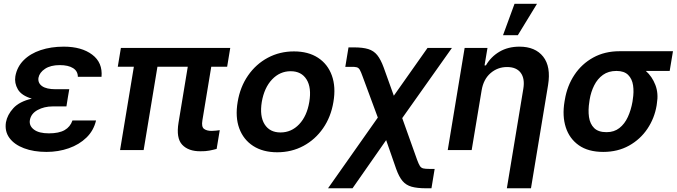

<svg xmlns="http://www.w3.org/2000/svg" viewBox="-20 -802 3620 1026"><path d="M343.3 -285.2 339.8 -263.7 335 -233.4H262.2Q216.3 -233.4 180.9 -214.1Q145.5 -194.8 139.6 -159.7Q134.8 -129.9 161.4 -109.6Q188 -89.4 241.2 -89.4Q294.9 -89.4 325.2 -106.7Q355.5 -124 367.2 -158.2H493.2Q480.5 -104 441.9 -66.7Q403.3 -29.3 347.7 -9.8Q292 9.8 228.5 9.8Q159.7 9.8 108.2 -9.8Q56.6 -29.3 30.5 -64.7Q4.4 -100.1 11.7 -148.4Q19 -188.5 51.3 -223.9Q83.5 -259.3 149.9 -274.9Q94.2 -291.5 75.2 -325Q56.2 -358.4 62 -394Q70.8 -444.3 106.2 -480Q141.6 -515.6 197.3 -534.2Q252.9 -552.7 320.8 -552.7Q416 -552.7 472.7 -510Q529.3 -467.3 522.5 -391.6H396Q396 -421.9 370.4 -438Q344.7 -454.1 299.3 -454.1Q250.5 -454.1 220.7 -434.3Q190.9 -414.6 185.5 -386.2Q181.6 -358.4 204.8 -341.8Q228 -325.2 277.3 -325.2H350.1Z M1210.4 -545.9 1193.8 -445.3H1108.9L1061.5 -158.7Q1055.7 -124.5 1070.1 -113.5Q1084.5 -102.5 1110.8 -102.5Q1123 -102.5 1134.8 -104Q1146.5 -105.5 1154.3 -106.4L1137.7 -6.3Q1120.6 -1.5 1098.9 2.7Q1077.1 6.8 1051.3 6.3Q986.8 6.8 953.6 -28.6Q920.4 -64 934.1 -147L983.4 -445.3H821.3L747.6 0H621.6L695.3 -445.3H609.4L626 -545.9Z M1461.4 11.7Q1385.3 11.7 1333 -22Q1280.8 -55.7 1258.5 -116.2Q1236.3 -176.8 1250 -257.3Q1263.2 -337.4 1305.4 -398.4Q1347.7 -459.5 1411.1 -493.4Q1474.6 -527.3 1550.8 -527.3Q1627.4 -527.3 1679.4 -493.4Q1731.4 -459.5 1753.4 -398.4Q1775.4 -337.4 1761.7 -257.3Q1748.5 -177.2 1706.5 -116.7Q1664.6 -56.2 1601.3 -22.2Q1538.1 11.7 1461.4 11.7ZM1479 -94.2Q1537.1 -94.2 1578.6 -137.9Q1620.1 -181.6 1632.8 -257.3Q1645.5 -333.5 1618.2 -377.4Q1590.8 -421.4 1533.2 -421.4Q1475.6 -421.4 1433.8 -377.4Q1392.1 -333.5 1378.9 -257.3Q1366.7 -181.2 1394 -137.7Q1421.4 -94.2 1479 -94.2Z M1732.9 204.1 1999 -173.8 1918 -392.6Q1909.2 -417.5 1902.8 -428.7Q1896.5 -439.9 1886 -442.6Q1875.5 -445.3 1854 -444.8H1825.2L1842.3 -548.8H1871.1Q1918.5 -548.8 1947.8 -539.8Q1977.1 -530.8 1995.8 -507.6Q2014.6 -484.4 2030.3 -441.4L2084.5 -290.5L2264.6 -545.9H2395L2129.4 -170.9L2209 52.2Q2217.3 74.7 2223.9 85Q2230.5 95.2 2241.7 97.9Q2252.9 100.6 2273.9 100.6H2302.7L2285.6 204.1H2256.8Q2209.5 204.1 2179.7 195.8Q2149.9 187.5 2131.1 165.3Q2112.3 143.1 2097.2 101.1L2043.5 -53.2L1863.8 204.1Z M2553.7 -319.3 2500.5 0H2372.6L2462.9 -545.9H2585L2569.3 -452.6H2576.7Q2603 -498.5 2648.9 -525.6Q2694.8 -552.7 2755.9 -552.7Q2840.3 -552.7 2882.6 -499.3Q2924.8 -445.8 2908.7 -347.2L2817.4 204.1H2688.5L2776.4 -327.1Q2785.6 -381.8 2762.7 -412.8Q2739.7 -443.8 2689.5 -443.8Q2639.2 -443.8 2601.3 -411.1Q2563.5 -378.4 2553.7 -319.3ZM2668 -613.8 2729.5 -781.7H2849.6L2747.1 -613.8Z M2996.6 -258.8 2998.5 -269.5Q3010.7 -343.3 3049.6 -401.9Q3088.4 -460.4 3149.9 -494.4Q3211.4 -528.3 3291 -528.3H3576.2L3558.6 -422.9H3431.2Q3464.8 -393.1 3482.2 -347.9Q3499.5 -302.7 3490.2 -249L3488.8 -238.3Q3477.5 -170.4 3439.7 -114Q3401.9 -57.6 3341.6 -23.9Q3281.2 9.8 3203.6 9.8Q3123.5 9.8 3073.2 -25.6Q3022.9 -61 3003.4 -121.6Q2983.9 -182.1 2996.6 -258.8ZM3130.9 -269.5 3129.4 -258.8Q3122.1 -213.9 3127.4 -176.8Q3132.8 -139.6 3155 -117.7Q3177.2 -95.7 3221.2 -95.7Q3261.7 -95.7 3289.8 -117.7Q3317.9 -139.6 3335 -176.8Q3352.1 -213.9 3359.9 -258.8L3361.3 -269.5Q3368.2 -311 3363 -345.7Q3357.9 -380.4 3336.7 -401.6Q3315.4 -422.9 3274.4 -422.9H3273.9Q3231.4 -422.9 3202.1 -401.9Q3172.9 -380.9 3155.3 -345.9Q3137.7 -311 3130.9 -269.5Z"/></svg>

Font: Inter Display Semi Bold
Style: Italic
Weight: 600
Italic angle: -9.39999°
Designer: Rasmus Andersson
Foundry: rsms
Version: Version 4.000;git-4fc901f